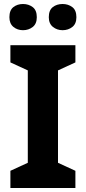

<svg xmlns="http://www.w3.org/2000/svg" viewBox="-20 -940 429 960"><path d="M357 0H32V-86L119 -126V-588L32 -628V-714H357V-628L270 -588V-126L357 -86ZM27 -854Q27 -889 47 -904.5Q67 -920 95 -920Q123 -920 143.5 -904.5Q164 -889 164 -854Q164 -821 143.5 -805Q123 -789 95 -789Q67 -789 47 -805.5Q27 -822 27 -854ZM224 -854Q224 -889 244 -904.5Q264 -920 293 -920Q321 -920 341.5 -904.5Q362 -889 362 -854Q362 -821 341.5 -805Q321 -789 293 -789Q265 -789 244.5 -805.5Q224 -822 224 -854Z"/></svg>

Font: Noto Sans Hebrew
Style: Bold
Weight: 700
Designer: Monotype Design Team
Foundry: Monotype Imaging Inc.
Version: Version 2.003